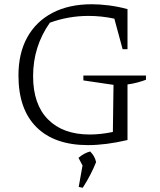

<svg xmlns="http://www.w3.org/2000/svg" viewBox="-20 -677 752 905"><path d="M395 7Q237 7 152 -77.5Q67 -162 67 -321Q67 -426 108.5 -501Q150 -576 227.5 -616.5Q305 -657 413 -657Q450 -657 493.5 -651.5Q537 -646 581 -634V-445H558L519 -589Q459 -602 397 -602Q303 -602 215 -570Q136 -458 136 -318Q136 -185 206.5 -114Q277 -43 403 -43Q454 -43 512 -55L515 -277L373 -298V-321H668V-301Q649 -294 627 -288Q605 -282 581 -279V-17Q479 7 395 7ZM351 204 369 103 350 67Q364 55 377 48Q390 41 405 37Q415 47 422 58.5Q429 70 433 87Q421 117 405.5 147Q390 177 370 208Z"/></svg>

Font: Piazzolla SC Light
Style: Regular
Weight: 300
Designer: Juan Pablo del Peral
Foundry: Huerta Tipografica
Version: Version 1.330